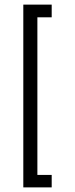

<svg xmlns="http://www.w3.org/2000/svg" viewBox="-20 -727 323 832"><path d="M81 -707H204V-652H142V31H204V85H81Z"/></svg>

Font: Athiti
Style: Regular
Weight: 400
Designer: CadsonDemak Team
Foundry: CadsonDemak
Version: Version 1.033